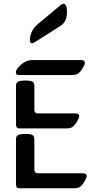

<svg xmlns="http://www.w3.org/2000/svg" viewBox="-20 -1006 519 1026"><path d="M149.4 -685.1H412.6Q433.6 -685.1 433.6 -669.9Q433.6 -663.1 423.8 -645.3Q414.1 -627.4 400.4 -615.2Q389.2 -605 364.7 -605H84.5Q77.1 -605 73.7 -605.7Q70.3 -606.4 67.6 -609.9Q64.9 -613.3 64.9 -619.6Q64.9 -637.7 93.5 -661.4Q122.1 -685.1 149.4 -685.1ZM65.4 -21V-261.7Q65.4 -279.3 77.4 -284.9Q89.4 -290.5 114.7 -290.5Q142.1 -290.5 152.8 -284.9Q163.6 -279.3 163.6 -261.7V-100.1Q163.6 -80.1 183.6 -80.1H422.4Q443.4 -80.1 443.4 -64.9Q443.4 -58.1 433.6 -39.8Q423.8 -21.5 410.6 -9.8Q399.4 0 374.5 0H82.5Q65.4 0 65.4 -21ZM65.4 -339.8V-546.4Q65.4 -564 77.4 -569.8Q89.4 -575.7 114.7 -575.7Q142.1 -575.7 152.8 -570.1Q163.6 -564.5 163.6 -546.4V-419.9Q163.6 -399.9 183.6 -399.9H382.3Q403.3 -399.9 403.3 -384.8Q403.3 -377.9 393.6 -360.1Q383.8 -342.3 370.6 -330.1Q359.4 -319.8 334.5 -319.8H85.4Q65.4 -319.8 65.4 -339.8ZM303.7 -978.5Q309.6 -983.4 313.2 -984.6Q316.9 -985.8 319.8 -985.8Q326.7 -985.8 332.3 -975.8Q337.9 -965.8 337.9 -947.8Q337.9 -935.1 336.7 -923.8Q335.4 -912.6 331.8 -902.6Q328.1 -892.6 321.3 -883.8Q314.5 -875 303.2 -867.7L167 -781.2Q161.1 -777.3 157.2 -776.1Q153.3 -774.9 150.9 -774.9Q144.5 -774.9 142.1 -779.5Q139.6 -784.2 139.6 -791Q139.6 -811 149.2 -834.2Q158.7 -857.4 180.7 -876Z"/></svg>

Font: SirinStencil
Style: Regular
Weight: 400
Designer: Olga Karpushina (okarpush@gmail.com)
Foundry: Cyreal (www.cyreal.org)
Version: Version 1.002